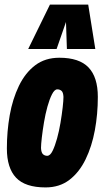

<svg xmlns="http://www.w3.org/2000/svg" viewBox="-20 -809 457 838"><path d="M179 9Q90 9 50 -33.5Q10 -76 10 -161Q10 -236 22.5 -306.5Q35 -377 62.5 -434Q90 -491 133.5 -524Q177 -557 239 -557Q326 -557 366.5 -514.5Q407 -472 407 -386Q407 -311 394 -240.5Q381 -170 353.5 -113.5Q326 -57 283 -24Q240 9 179 9ZM186 -129Q199 -129 209.5 -150.5Q220 -172 229 -204.5Q238 -237 244 -273Q250 -309 253.5 -339.5Q257 -370 257 -386Q256 -406 248.5 -412.5Q241 -419 230 -419Q218 -419 207 -397.5Q196 -376 187 -343.5Q178 -311 172 -275Q166 -239 162.5 -208.5Q159 -178 159 -163Q160 -143 167.5 -136Q175 -129 186 -129ZM103 -595 198 -789H365L396 -595H272L268 -713L227 -595Z"/></svg>

Font: Georama Condensed ExtraBold
Style: Italic
Weight: 800
Width: 3
Italic angle: -9°
Designer: Jean-Baptiste Levee
Foundry: Production Type
Version: Version 1.000